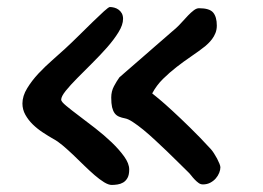

<svg xmlns="http://www.w3.org/2000/svg" viewBox="-20 -542 748 547"><path d="M132.3 -146Q117.7 -154.3 101.8 -164.8Q85.9 -175.3 73.2 -187.7Q60.5 -200.2 52.2 -215.1Q43.9 -230 43.9 -247.1Q43.9 -268.6 57.4 -290.5Q70.8 -312.5 89.8 -332.8Q108.9 -353 129.6 -371.1Q150.4 -389.2 165 -402.8Q183.6 -419.9 204.6 -440.7Q225.6 -461.4 244.1 -479.5Q262.7 -497.6 276.1 -509.8Q289.6 -522 293 -522Q298.8 -522 305.4 -520.3Q312 -518.6 317.6 -514.6Q323.2 -510.7 326.9 -504.2Q330.6 -497.6 330.6 -488.3Q330.6 -471.2 317.6 -450.2Q304.7 -429.2 284.9 -406.7Q265.1 -384.3 242.4 -361.8Q219.7 -339.4 200 -319.3Q180.2 -299.3 167.2 -283.2Q154.3 -267.1 154.3 -257.8Q154.3 -252.4 168.7 -240.5Q183.1 -228.5 204.6 -212.4Q226.1 -196.3 251.2 -176.8Q276.4 -157.2 297.9 -136.7Q319.3 -116.2 333.7 -96.2Q348.1 -76.2 348.1 -59.1Q348.1 -43.9 343.3 -35.2Q338.4 -26.4 330.8 -22Q323.2 -17.6 314.5 -16.4Q305.7 -15.1 298.3 -15.1Q289.1 -15.1 276.4 -22.9Q263.7 -30.8 249.3 -43.2Q234.9 -55.7 219.2 -71Q203.6 -86.4 188.5 -100.8Q173.3 -115.2 158.9 -127.4Q144.5 -139.6 132.3 -146ZM336.9 -204.6Q326.7 -206.5 319.1 -209.7Q311.5 -212.9 306.6 -219.5Q301.8 -226.1 299.3 -236.6Q296.9 -247.1 296.9 -264.2Q296.9 -281.7 304.7 -296.4Q312.5 -311 320.3 -321.8Q360.8 -357.4 395 -386.7Q409.2 -398.9 423.3 -411.4Q437.5 -423.8 449.5 -434.1Q461.4 -444.3 469.7 -451.7Q478 -459 481 -461.4Q489.7 -469.2 498.5 -479.2Q507.3 -489.3 515.9 -498Q524.4 -506.8 532.2 -512.7Q540 -518.6 546.9 -518.6Q577.1 -518.6 587.4 -506.1Q597.7 -493.7 597.7 -469.2Q597.7 -457.5 593.8 -447.8Q589.8 -438 584.2 -430.7Q578.6 -423.3 573.2 -418.2Q567.9 -413.1 564.9 -410.6Q546.4 -396 525.1 -381.6Q503.9 -367.2 483.4 -351.3Q462.9 -335.4 444.3 -317.1Q425.8 -298.8 413.6 -275.9Q419.4 -271.5 434.3 -259Q449.2 -246.6 471.2 -226.3Q493.2 -206.1 521.2 -178.7Q549.3 -151.4 581.1 -116.7Q585 -112.3 589.6 -105.2Q594.2 -98.1 598.4 -90.3Q602.5 -82.5 605.2 -75.7Q607.9 -68.8 607.9 -65.4Q607.9 -58.1 604.5 -49.6Q601.1 -41 594.7 -33.7Q588.4 -26.4 579.1 -21.5Q569.8 -16.6 558.1 -16.6Q551.3 -16.6 545.7 -20.8Q540 -24.9 534.7 -30.5Q529.3 -36.1 524.4 -42.5Q519.5 -48.8 514.6 -53.2Q503.4 -64 488.3 -79.1Q473.1 -94.2 456.3 -110.4Q439.5 -126.5 421.9 -142.8Q404.3 -159.2 388.2 -172.4Q372.1 -185.5 358.6 -194.3Q345.2 -203.1 336.9 -204.6Z"/></svg>

Font: Short Stack
Style: Regular
Weight: 400
Designer: James Grieshaber
Foundry: James Grieshaber
Version: Version 1.002